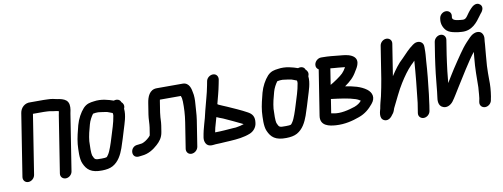

<svg xmlns="http://www.w3.org/2000/svg" viewBox="-63 -1034 3788 1447"><g transform="rotate(-10 1831.0 -310.5)"><path d="M296.8 -463C310.5 -463 323.6 -460.3 337 -457.5C346.2 -455.6 367.4 -454.7 382.4 -449.8C382.4 -448.9 382.2 -447.2 382 -445C380.2 -437.6 378.4 -428.4 376.9 -419L308.8 14C304.7 40 323.8 58 346.9 58C371.2 58 394 38.3 397.8 14L465.9 -419C467.4 -428.9 469.6 -436.4 470.8 -444C475 -470.9 474.2 -499.8 453.7 -517.8C437.1 -532.3 409.7 -538.6 385.6 -541.6C367.1 -546.4 342.5 -551.8 314.6 -552C306.1 -552.6 294 -553 283.9 -553H184C140.6 -556.4 107.7 -525.7 101.3 -485L26.4 -9C22.6 15.1 38.6 36 63.8 36C89 36 111.6 15.1 115.4 -9L187 -464H270C279.4 -464 288 -463 296.8 -463Z M781.4 -346C772 -287.2 755.3 -243.1 736.8 -181.5C725.2 -142.9 706 -84.2 691 -63.1C676.3 -42.4 681.7 -43.2 638.9 -42C584.4 -40.5 586.4 -45.5 571.8 -77.6C566.4 -92.3 567.2 -152 569.3 -187C573.3 -228.5 584.6 -271.7 595.8 -311.2C602.8 -338.3 619.8 -369.1 633.4 -386.3C646.5 -388.7 662.4 -390.9 673.5 -390.1C684 -389.3 734 -382.2 740.1 -380.4C750.5 -377.4 763.8 -371.1 780 -365.4C781.3 -359.3 782 -354 781.4 -346ZM804.4 -456.1C768 -468.6 712.8 -486.4 654.1 -476.7C627 -473.2 599.9 -470.1 572.6 -441.3C545.6 -411.6 521.1 -366.9 508.5 -320.6C498 -278.8 484.3 -230 479.4 -180.1C476.4 -135.7 471.7 -69.5 488.6 -32.1C510.8 19.1 543.3 48.8 627.2 47C659.9 46.3 687.2 41.9 709.8 29.4C756 3.9 780.8 -44.7 798.2 -93.3C813.1 -136.8 829.1 -188.2 841.4 -230.1C853.8 -272 876 -329.8 870 -383.1C881.5 -407.2 869.5 -426.3 858.6 -434.7C850.5 -459.7 824 -463.1 804.4 -456.1Z M1056.8 -393 1043.4 -308C1038.1 -274.4 1039.4 -238.2 1035 -210L1027.3 -161C1026.3 -154.4 1025.6 -151 1025.3 -150.3C1016.3 -136.8 987.2 -113.5 971 -107L957.9 -101.7C952.2 -100.5 933.1 -98 930.4 -98C927.4 -98 924.2 -97.4 921.4 -97C863.1 -93.2 855.8 -8 912.3 -8C923.4 -8 928 -10 941.7 -11.1C990.7 -14.8 1031.8 -41.2 1063.2 -69.9C1087.9 -92.4 1109.5 -117.5 1116.3 -161L1124 -210C1128.8 -240.3 1126.9 -266.6 1130.3 -288C1131.3 -294.3 1131.2 -300.1 1132.4 -308L1145.8 -393C1146.3 -396.2 1146.8 -399 1147.8 -403H1308C1313.1 -390.1 1314.9 -382.7 1315.9 -359.3C1317.1 -310.7 1314.6 -258.4 1305.9 -203L1274.8 -5C1271.2 18 1285.7 40 1311.7 40C1336.5 40 1359.9 19.8 1363.8 -5L1394.9 -203C1402.2 -249.3 1401.9 -292.5 1405.9 -330.3C1408 -350.5 1408.4 -391.6 1402.2 -413.3C1398.7 -433 1391.1 -492 1337.4 -492H1139.4C1082.3 -492 1063.9 -438.4 1056.8 -393Z M1544 -199.6C1558.2 -193 1574.9 -186.5 1591.5 -180.6C1626.5 -164.5 1695.7 -133.3 1730.2 -115.5C1732.6 -114.2 1734.2 -113.3 1737.1 -111.5C1729.2 -109.1 1714.9 -105 1708.7 -103.4L1688.7 -99.5C1676.8 -97.2 1672.4 -96 1656.1 -96C1655.6 -96 1654.8 -96 1654.2 -95.9C1609.8 -92.6 1561.2 -88 1516.8 -88C1515.8 -88 1515.9 -88 1514.9 -88C1516.8 -99.2 1518.6 -108 1522 -121.8C1528.6 -142.6 1535 -166.8 1544 -199.6ZM1573.9 -521C1550.9 -521 1526 -502.7 1522.1 -477.4L1516.3 -446.8C1503.2 -377.9 1487.9 -334.3 1470.2 -261.7C1453.8 -182.6 1434.6 -144 1422.2 -65C1419.7 -48.9 1422 -33.3 1429 -20C1446.9 14.4 1490.7 1 1502.8 1C1525.5 1 1560.1 -2 1579.9 -3L1616.2 -5C1670.5 -8.2 1722.3 -13.7 1769.6 -32.5C1797.9 -43.5 1822.7 -70.3 1826.5 -104.9C1833.8 -153.4 1815.8 -176.6 1781.8 -194.4C1744.2 -215.7 1674.5 -246.3 1636.4 -263.1C1617.6 -271.5 1590.5 -281.6 1576.7 -288.8C1575.5 -289.7 1574 -291.1 1568.2 -294.4C1580.6 -343.7 1593.8 -385.8 1604.8 -444.2L1610.8 -475.6C1614.5 -499.4 1600 -521 1573.9 -521Z M2191.4 -346C2182 -287.2 2165.3 -243.1 2146.8 -181.5C2135.2 -142.9 2116 -84.2 2101 -63.1C2086.3 -42.4 2091.7 -43.2 2048.9 -42C1994.4 -40.5 1996.4 -45.5 1981.8 -77.6C1976.4 -92.3 1977.2 -152 1979.3 -187C1983.3 -228.5 1994.6 -271.7 2005.8 -311.2C2012.8 -338.3 2029.8 -369.1 2043.4 -386.3C2056.5 -388.7 2072.4 -390.9 2083.5 -390.1C2094 -389.3 2144 -382.2 2150.1 -380.4C2160.5 -377.4 2173.8 -371.1 2190 -365.4C2191.3 -359.3 2192 -354 2191.4 -346ZM2214.4 -456.1C2178 -468.6 2122.8 -486.4 2064.1 -476.7C2037 -473.2 2009.9 -470.1 1982.6 -441.3C1955.6 -411.6 1931.1 -366.9 1918.5 -320.6C1908 -278.8 1894.3 -230 1889.4 -180.1C1886.4 -135.7 1881.7 -69.5 1898.6 -32.1C1920.8 19.1 1953.3 48.8 2037.2 47C2069.9 46.3 2097.2 41.9 2119.8 29.4C2166 3.9 2190.8 -44.7 2208.2 -93.3C2223.1 -136.8 2239.1 -188.2 2251.4 -230.1C2263.8 -272 2286 -329.8 2280 -383.1C2291.5 -407.2 2279.5 -426.3 2268.6 -434.7C2260.5 -459.7 2234 -463.1 2214.4 -456.1Z M2347.3 -460C2344.5 -442.2 2351.1 -429.1 2366 -419.8L2311.8 -75C2299.5 3.2 2372.9 14.1 2420 17.4C2489.5 22.3 2550.7 6.1 2601.8 -12.6C2650.9 -29.7 2684.4 -59.8 2712.4 -93.9C2748.6 -136.1 2735.5 -178 2700.1 -204.8C2656 -237.6 2599.8 -250.1 2539.7 -259.4C2583.1 -290.6 2610 -313.2 2636.6 -360.9C2655.4 -389.4 2689 -445.4 2629.6 -476.6C2598.3 -492.1 2568.6 -492.6 2536.5 -495.9C2496 -500 2455.8 -505 2409.4 -505H2398.4C2376.5 -505 2351.4 -486.1 2347.3 -460ZM2417.9 -184.1C2485.6 -175.5 2549.2 -168.2 2603.2 -150.1C2610.6 -147.8 2625.5 -141.1 2637.5 -132.6C2624.4 -116.6 2608.1 -104.9 2583.2 -95.4C2536.1 -79.7 2470 -62.2 2416.9 -74.5C2409.7 -76 2405.3 -76.5 2401.2 -77.6ZM2434.5 -289.5 2453.8 -412.4C2471.4 -410.8 2492.6 -408.2 2515.2 -407.1L2554.4 -403.1C2558.2 -402.8 2559.5 -402.7 2564.2 -401.6C2541.1 -362 2530.7 -353.5 2487.3 -322.6C2465.1 -307.3 2448 -296.6 2440.8 -292.8C2439 -291.9 2436.5 -290.6 2434.5 -289.5Z M2857 -515 2818.1 -268C2812.9 -234.9 2800.5 -173 2792.9 -139C2784.9 -107.3 2776.8 -80.6 2771.5 -47.9C2768.9 -36.3 2744.6 25.6 2786.8 42.8C2824.3 58.2 2850.3 15 2850.3 15C2867.8 -2.6 2871.5 -23.5 2875.2 -32.8C2903.8 -88.7 2935.5 -160.2 2967.6 -210.2C2996.1 -255.7 3025.6 -297.4 3058.1 -330.6C3068.4 -339 3078.7 -350.6 3087 -359.6C3080 -258 3068.8 -149.5 3056.7 -42.5L3044.7 34C3040.6 60 3059.7 78 3082.7 78C3107 78 3129.8 58.3 3133.7 34L3140.6 -10C3142.2 -20.6 3143.6 -31.2 3145.2 -45.6C3146.6 -54.8 3148.8 -71 3151.3 -90.9C3161.1 -174.4 3170.2 -262.2 3174.9 -343.1C3177.7 -375.2 3180.8 -405.9 3179.9 -434.6C3179.6 -444.6 3184.2 -471.2 3162.1 -486.3C3142.5 -499.6 3115.8 -493.8 3098.2 -480C3060.3 -453.2 3033 -421.2 3004.1 -391.9C2966.8 -359.1 2936 -315.4 2907.8 -272.4L2946 -515C2950.1 -541 2930.9 -559 2907.9 -559C2883.6 -559 2860.8 -539.3 2857 -515Z M3334.8 -641 3333.7 -634C3327.4 -594 3345.4 -560.6 3364.5 -542.7C3379.7 -528.4 3406.3 -520.6 3427.4 -517.3L3450.6 -513.3C3458.9 -511.9 3468.2 -511.8 3477.4 -511.1C3557.2 -504.9 3600 -565.3 3627.7 -603.7C3633.3 -611.5 3638.6 -618.9 3639.7 -620C3647.5 -627.9 3678.4 -664.3 3649.2 -689.8C3621.7 -713.9 3589.8 -686.7 3579.6 -675.5C3535.1 -630.7 3533 -595.9 3497.8 -599.9L3475.9 -601.9C3436.1 -605.6 3419.9 -616.1 3422.7 -634L3423.8 -641C3427.9 -667 3408.7 -685 3385.7 -685C3361.4 -685 3338.6 -665.3 3334.8 -641ZM3608.9 7C3616.2 -39.2 3619 -77.5 3617.7 -121.6C3616.8 -149.5 3618.1 -191.3 3619.3 -226C3620.6 -257.6 3630.7 -355.5 3633.1 -389.2C3634.1 -403.2 3634.5 -416.5 3636.4 -429C3640.3 -453.7 3628.9 -479 3609.7 -486.3C3579.2 -497.8 3547.4 -476.5 3532.2 -460.9C3510.8 -439.3 3490.9 -418.8 3469.1 -390.6C3443.2 -357.1 3368.3 -246 3344.5 -206C3332.3 -185.6 3321.7 -168.2 3309.5 -148.8C3312.6 -181.9 3315.8 -216.8 3318.5 -238.8L3326.6 -302.8C3329.4 -324.5 3332 -343.7 3334.6 -360L3352.2 -472C3356 -496.1 3340 -517 3314.8 -517C3289.6 -517 3267 -496.1 3263.2 -472L3245.6 -360C3242.8 -342.3 3240 -322.4 3237.2 -300.2L3229.2 -236.2C3223.3 -190.2 3216.9 -101.1 3210.9 -63C3207.1 -38.7 3200.9 7.7 3240.9 22.5C3267.2 33 3296.3 19.5 3315.9 -4.7C3338.5 -34.5 3357.5 -69.2 3377.3 -100.1C3419.1 -165.5 3492.6 -288.8 3539.9 -346.7C3539 -335.9 3537.9 -323.1 3536.2 -306.6C3527.3 -219.2 3528.5 -152 3527.4 -78.3L3525.4 -53.1C3524 -36.1 3522.8 -12.7 3520.2 5.1C3518.5 12.7 3516.6 21.8 3515.8 27L3514.7 34C3510.6 59.6 3529.4 78 3552.7 78C3577.4 78 3599.9 57.9 3603.7 34L3604.8 27C3605.1 24.6 3607.6 15.4 3608.9 7Z"/></g></svg>

Font: Just Breathe
Style: BdObl3
Weight: 400
Foundry: Cannot Into Space Fonts
Version: Version 0.72